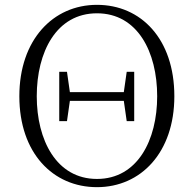

<svg xmlns="http://www.w3.org/2000/svg" viewBox="-20 -759 800 794"><path d="M381 15C563 15 701 -129 701 -361C701 -598 563 -739 381 -739C199 -739 60 -594 60 -361C60 -126 199 15 381 15ZM381 -19C213 -19 132 -180 132 -361C132 -544 213 -704 381 -704C549 -704 630 -544 630 -361C630 -180 549 -19 381 -19ZM504 -258H535V-462H504L492 -378H269L257 -462H225V-258H257L269 -342H492Z"/></svg>

Font: Noto Serif CJK SC ExtraLight
Style: Regular
Weight: 200
Designer: Ryoko NISHIZUKA 西塚涼子 (kana & ideographs); Frank Grießhammer (Latin, Greek & Cyrillic); Wenlong ZHANG 张文龙 (bopomofo); San
Foundry: Adobe
Version: Version 2.001;hotconv 1.1.0;makeotfexe 2.6.0